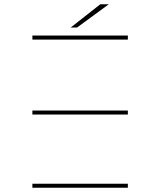

<svg xmlns="http://www.w3.org/2000/svg" viewBox="-20 -887 708 907"><path d="M133 -346H584V-365H133ZM133 -700H584V-719H133ZM133 -19H584V0H133ZM344 -757 494 -867H454L314 -757Z"/></svg>

Font: Montserrat-Alt1 Thin
Style: Regular
Weight: 100
Designer: Differentunic
Foundry: Differentunic
Version: Version 7.222